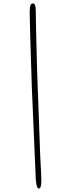

<svg xmlns="http://www.w3.org/2000/svg" viewBox="-20 -892 408 1105"><path d="M168.9 -872.1Q172.9 -872.1 176 -870.1Q179.2 -868.2 181.4 -863Q183.6 -857.9 184.8 -849.1Q186 -840.3 186 -826.2Q186 -817.9 186.3 -795.2Q186.5 -772.5 187.3 -739.3Q188 -706.1 189 -664.6Q189.9 -623 191.2 -577.9Q192.4 -532.7 193.6 -485.6Q194.8 -438.5 196.8 -394Q197.8 -370.1 199.2 -334Q200.7 -297.9 202.1 -256.1Q203.6 -214.4 205.1 -170.4Q206.5 -126.5 208 -86.9Q209.5 -47.4 210.7 -15.1Q211.9 17.1 212.9 35.2Q213.4 47.9 214.4 62.5Q215.3 77.1 216.1 91.8Q216.8 106.4 217.3 120.1Q217.8 133.8 217.8 145Q217.8 169.9 214.4 181.4Q210.9 192.9 204.1 192.9Q200.7 192.9 197.8 190.4Q194.8 188 192.4 180.4Q189.9 172.9 188 158.4Q186 144 185.1 120.1L163.1 -391.1Q162.6 -404.8 161.9 -429.7Q161.1 -454.6 160.2 -486.1Q159.2 -517.6 158 -553.5Q156.7 -589.4 155.8 -625.2Q154.8 -661.1 153.8 -694.8Q152.8 -728.5 152.3 -755.1Q151.9 -781.7 151.4 -799.3Q150.9 -816.9 150.9 -820.8Q150.9 -848.1 155 -860.1Q159.2 -872.1 168.9 -872.1Z"/></svg>

Font: Henny Penny
Style: Regular
Weight: 400
Version: Version 1.001